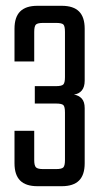

<svg xmlns="http://www.w3.org/2000/svg" viewBox="-20 -642 362 662"><path d="M98 -532V-430H30V-543Q30 -583 49.5 -602.5Q69 -622 109 -622H193Q233 -622 252.5 -602.5Q272 -583 272 -543V-364Q272 -342 262 -330Q252 -318 235 -316Q252 -313 262 -302Q272 -291 272 -269V-79Q272 -39 252.5 -19.5Q233 0 193 0H109Q69 0 49.5 -19.5Q30 -39 30 -79V-191H98V-90Q98 -71 104 -65Q110 -59 129 -59H173Q193 -59 198.5 -65Q204 -71 204 -90V-254Q204 -274 198.5 -279.5Q193 -285 173 -285H100V-345H173Q193 -345 198.5 -351Q204 -357 204 -376V-532Q204 -552 198.5 -557.5Q193 -563 173 -563H129Q110 -563 104 -557.5Q98 -552 98 -532Z"/></svg>

Font: Teko Light Light
Style: Regular
Weight: 300
Version: Version 2.000;gftools[0.9.28.dev9+g7d2139d.d20230707]